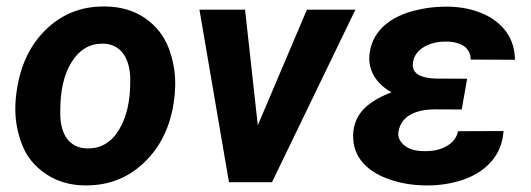

<svg xmlns="http://www.w3.org/2000/svg" viewBox="-20 -558 1625 588"><path d="M303.7 -538.1C300.8 -538.1 298.3 -538.1 295.9 -538.1C225.6 -538.1 165.5 -513.2 115.7 -462.4C65.9 -412.1 36.6 -343.3 28.3 -255.9C27.3 -245.1 26.9 -234.4 26.9 -223.6C26.9 -187 33.7 -150.4 47.9 -114.3C62 -78.1 85.9 -48.8 119.6 -25.9C153.3 -2.9 192.9 9.3 238.8 9.8C240.7 9.8 242.2 9.8 244.1 9.8C316.9 9.8 377.9 -15.6 428.2 -66.9C478.5 -118.2 507.8 -186 515.1 -270C516.1 -281.2 516.6 -292 516.6 -302.7C516.6 -339.8 509.8 -376.5 495.6 -413.1C481.4 -449.2 458 -479 424.3 -502.4C390.6 -525.4 350.1 -537.6 303.7 -538.1ZM164.6 -205.6C164.6 -210.4 164.6 -215.3 164.6 -220.2C164.6 -280.8 175.8 -330.1 199.2 -367.7C222.7 -405.3 253.9 -424.3 293 -424.3C294.4 -424.3 295.4 -424.3 296.9 -424.3C348.1 -422.9 376.5 -382.8 378.9 -320.3C378.9 -316.4 378.9 -312 378.9 -308.1C378.9 -248 367.7 -199.2 344.7 -161.1C321.8 -122.6 290 -103.5 249.5 -103.5C248 -103.5 247.1 -103.5 245.6 -103.5C194.8 -105 166 -143.1 164.6 -205.6Z M730.5 -528.3H590.8L681.2 0H813L1068.4 -528.3H919.9L769.5 -174.3Z M1061.5 -145.5C1061.5 -144 1061.5 -142.1 1061.5 -140.6C1061.5 -110.4 1070.8 -84.5 1088.9 -62.5C1106.9 -40.5 1133.3 -22.9 1168 -10.3C1202.1 2.4 1240.2 9.3 1282.2 9.8C1285.2 9.8 1288.1 9.8 1291 9.8C1330.1 9.8 1366.7 3.4 1401.9 -8.8C1471.7 -34.2 1518.1 -85.9 1522 -156.7L1382.8 -156.2C1378.4 -136.2 1366.7 -121.1 1348.1 -110.8C1330.1 -100.1 1308.6 -95.2 1284.2 -95.2C1282.2 -95.2 1280.3 -95.2 1277.8 -95.2C1253.9 -95.2 1234.9 -100.6 1220.7 -110.8C1207 -121.6 1199.7 -133.8 1199.7 -147.5C1199.7 -150.4 1200.2 -153.3 1200.7 -156.2C1208 -199.2 1247.6 -223.1 1313.5 -223.1L1394 -222.7L1410.6 -316.9L1313 -317.4C1267.1 -319.3 1244.1 -333 1244.1 -359.4C1244.1 -362.3 1244.6 -365.7 1245.1 -369.1C1248.5 -387.7 1259.3 -402.8 1278.3 -414.1C1297.4 -425.3 1319.3 -430.7 1344.7 -430.7C1393.1 -430.7 1421.4 -411.1 1421.4 -375.5L1557.1 -375C1556.6 -407.7 1547.9 -436 1530.8 -460C1496.6 -507.8 1432.1 -535.6 1355.5 -537.6C1352.1 -537.6 1349.1 -537.6 1346.2 -537.6C1304.2 -537.6 1264.6 -531.2 1227.1 -519C1152.8 -493.7 1112.3 -443.8 1110.8 -379.4C1110.8 -336.9 1135.7 -298.8 1179.2 -275.4C1097.2 -244.1 1063.5 -202.6 1061.5 -145.5Z"/></svg>

Font: Roboto
Style: Bold Italic
Weight: 700
Italic angle: -12°
Designer: Google
Version: Version 2.137; 2017